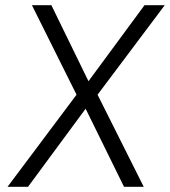

<svg xmlns="http://www.w3.org/2000/svg" viewBox="-20 -720 655 740"><path d="M9 0 275 -355 103 -700H178L321 -407L537 -700H615L356 -355L534 0H458L310 -301L88 0Z"/></svg>

Font: Kulim Park Light
Style: Italic
Weight: 300
Italic angle: -8°
Designer: Noponies / Dale Sattler
Foundry: Noponies
Version: Version 1.000; ttfautohint (v1.8.3)